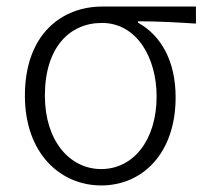

<svg xmlns="http://www.w3.org/2000/svg" viewBox="-20 -553 631 586"><path d="M289 13C414 13 516 -84 516 -256C516 -365 473 -444 401 -484V-488C462 -488 516 -485 578 -481V-533H292C169 -533 56 -449 56 -261C56 -85 164 13 289 13ZM289 -37C192 -37 117 -124 117 -261C117 -409 193 -483 291 -483C398 -483 458 -376 458 -259C458 -124 386 -37 289 -37Z"/></svg>

Font: Genne Gothic Light
Style: Regular
Weight: 300
Designer: Ryoko NISHIZUKA (kana & ideographs); Paul D. Hunt (Latin, Greek & Cyrillic); Wenlong ZHANG (bopomofo); Sandoll Communica
Foundry: Adobe Systems Incorporated
Version: Version 1.004;PS 1.004;hotconv 16.6.51;makeotf.lib2.5.65220